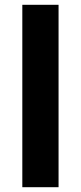

<svg xmlns="http://www.w3.org/2000/svg" viewBox="-20 -780 338 800"><path d="M224 0V-760H73V0Z"/></svg>

Font: Noto Sans Myanmar UI
Style: Bold
Weight: 700
Designer: Monotype Design Team
Foundry: Monotype Imaging Inc.
Version: Version 2.103